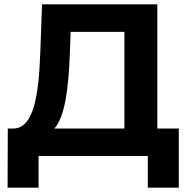

<svg xmlns="http://www.w3.org/2000/svg" viewBox="-20 -720 867 886"><path d="M231 -127C281 -184 296 -315 302 -466L306 -573H554V-127ZM158 0H662V146H805V-127H706V-700H174L166 -480C159 -282 136 -130 44 -127H16L15 146H158Z"/></svg>

Font: Montserrat-Alt1
Style: Bold
Weight: 700
Designer: Differentunic
Foundry: Differentunic
Version: Version 7.222